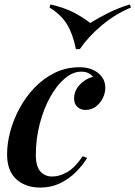

<svg xmlns="http://www.w3.org/2000/svg" viewBox="-20 -834 612 868"><path d="M347 -510Q309 -510 272.5 -479Q236 -448 206.5 -394.5Q177 -341 159.5 -273.5Q142 -206 142 -134Q142 -82 162.5 -59Q183 -36 216 -36Q249 -36 284 -56Q319 -76 354 -128L374 -120Q354 -87 323 -56Q292 -25 251.5 -5.5Q211 14 162 14Q96 14 54 -23.5Q12 -61 12 -137Q12 -186 26.5 -240Q41 -294 69 -345.5Q97 -397 137 -438.5Q177 -480 228 -505Q279 -530 340 -530Q391 -530 423.5 -504Q456 -478 456 -437Q456 -413 444.5 -390Q433 -367 413 -352Q393 -337 367 -337Q344 -337 329.5 -351Q315 -365 315 -388Q315 -425 341.5 -452Q368 -479 401 -487Q392 -497 379.5 -503.5Q367 -510 347 -510ZM388 -730Q424 -753 470.5 -776Q517 -799 567 -814L572 -800Q500 -770 439 -718.5Q378 -667 341 -612H323Q310 -679 283.5 -723Q257 -767 204 -800L208 -814Q272 -799 312.5 -778Q353 -757 388 -730Z"/></svg>

Font: Playfair Display SemiBold
Style: Italic
Weight: 600
Italic angle: -14°
Designer: Claus Eggers Sørensen
Foundry: Claus Eggers Sørensen
Version: Version 1.203